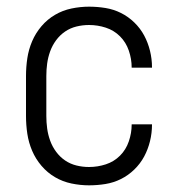

<svg xmlns="http://www.w3.org/2000/svg" viewBox="-20 -548 540 576"><path d="M247 8Q221 8 194.5 2.5Q168 -3 145 -16.5Q122 -30 104.5 -50.5Q87 -71 76.5 -95.5Q66 -120 62 -146.5Q58 -173 58 -200V-320Q58 -347 62 -373.5Q66 -400 76.5 -424.5Q87 -449 104.5 -469.5Q122 -490 145 -503.5Q168 -517 194.5 -522.5Q221 -528 247 -528Q272 -528 296.5 -524Q321 -520 343 -509Q365 -498 383 -480.5Q401 -463 412.5 -441.5Q424 -420 430 -395.5Q436 -371 436 -346Q436 -346 436 -345.5Q436 -345 436 -345H375Q375 -345 375 -345.5Q375 -346 375 -346Q375 -371 366.5 -396Q358 -421 340 -439Q322 -457 297.5 -465Q273 -473 247 -473Q228 -473 209.5 -468.5Q191 -464 175.5 -453.5Q160 -443 148.5 -427.5Q137 -412 130.5 -394Q124 -376 121.5 -357.5Q119 -339 119 -320V-200Q119 -181 121.5 -162.5Q124 -144 130.5 -126Q137 -108 148.5 -92.5Q160 -77 175.5 -66.5Q191 -56 209.5 -51.5Q228 -47 247 -47Q273 -47 297.5 -55Q322 -63 340 -81Q358 -99 366.5 -124Q375 -149 375 -174Q375 -174 375 -174.5Q375 -175 375 -175H436Q436 -175 436 -174.5Q436 -174 436 -174Q436 -149 430 -124.5Q424 -100 412.5 -78.5Q401 -57 383 -39.5Q365 -22 343 -11Q321 0 296.5 4Q272 8 247 8Z"/></svg>

Font: Iosevka SS04 Light
Style: Regular
Weight: 300
Monospace: yes
Designer: Belleve Invis
Foundry: Belleve Invis
Version: Version 19.0.0; ttfautohint (v1.8.4)